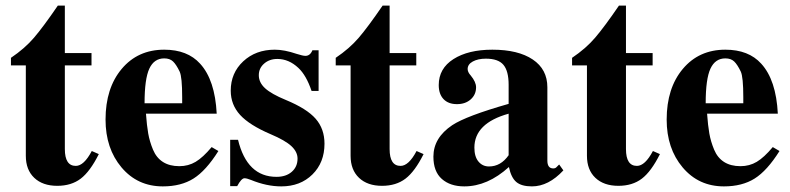

<svg xmlns="http://www.w3.org/2000/svg" viewBox="-20 -650 2814 684"><path d="M307 -112 332 -101Q301 -39 267.5 -13.5Q234 12 184 12Q132 12 102 -16.5Q72 -45 72 -95V-417H19V-444Q68 -477 101 -515.5Q134 -554 186 -630H211V-461H306V-417H211V-119Q211 -59 250 -59Q279 -59 307 -112Z M734 -126 758 -112Q714 -42 669.5 -14Q625 14 560 14Q470 14 413 -53.5Q356 -121 356 -224Q356 -336 413.5 -404.5Q471 -473 565 -473Q648 -473 693 -423Q746 -365 752 -245H500Q503 -203 508 -174.5Q513 -146 525 -117Q537 -88 560.5 -73Q584 -58 619 -58Q651 -58 677 -73.5Q703 -89 734 -126ZM629 -282V-303Q629 -376 620 -395Q608 -420 596.5 -431Q585 -442 565 -442Q529 -442 512 -405.5Q495 -369 495 -282Z M1115 -326H1090Q1071 -382 1043 -408Q1009 -440 968 -440Q940 -440 921 -423.5Q902 -407 902 -382Q902 -356 924.5 -335.5Q947 -315 998 -294Q1073 -263 1104.5 -227Q1136 -191 1136 -138Q1136 -71 1093 -28.5Q1050 14 982 14Q930 14 874 -9Q859 -15 851 -15Q840 -15 825 13H800V-152H828Q860 -20 965 -20Q999 -20 1019.5 -38Q1040 -56 1040 -85Q1040 -109 1018 -129.5Q996 -150 944 -172Q869 -204 835.5 -240.5Q802 -277 802 -327Q802 -390 846.5 -431.5Q891 -473 959 -473Q993 -473 1037 -458Q1059 -451 1068 -451Q1085 -451 1093 -471H1115Z M1464 -112 1489 -101Q1458 -39 1424.5 -13.5Q1391 12 1341 12Q1289 12 1259 -16.5Q1229 -45 1229 -95V-417H1176V-444Q1225 -477 1258 -515.5Q1291 -554 1343 -630H1368V-461H1463V-417H1368V-119Q1368 -59 1407 -59Q1436 -59 1464 -112Z M1972 -64 1987 -43Q1934 14 1875 14Q1838 14 1819.5 -1.5Q1801 -17 1793 -55Q1717 14 1634 14Q1584 14 1554 -12.5Q1524 -39 1524 -92Q1524 -159 1591 -204Q1641 -237 1792 -280V-348Q1792 -397 1773.5 -419Q1755 -441 1711 -441Q1683 -441 1664.5 -431Q1646 -421 1646 -404Q1646 -393 1657 -381Q1676 -358 1676 -339Q1676 -313 1657 -296Q1638 -279 1608 -279Q1577 -279 1560 -297Q1543 -315 1543 -347Q1543 -406 1595.5 -439.5Q1648 -473 1734 -473Q1826 -473 1878 -438Q1930 -403 1930 -339V-78Q1930 -50 1951 -50Q1958 -50 1962 -54ZM1792 -97V-245Q1670 -211 1670 -124Q1670 -92 1684.5 -74.5Q1699 -57 1722 -57Q1764 -57 1792 -97Z M2306 -112 2331 -101Q2300 -39 2266.5 -13.5Q2233 12 2183 12Q2131 12 2101 -16.5Q2071 -45 2071 -95V-417H2018V-444Q2067 -477 2100 -515.5Q2133 -554 2185 -630H2210V-461H2305V-417H2210V-119Q2210 -59 2249 -59Q2278 -59 2306 -112Z M2733 -126 2757 -112Q2713 -42 2668.5 -14Q2624 14 2559 14Q2469 14 2412 -53.5Q2355 -121 2355 -224Q2355 -336 2412.5 -404.5Q2470 -473 2564 -473Q2647 -473 2692 -423Q2745 -365 2751 -245H2499Q2502 -203 2507 -174.5Q2512 -146 2524 -117Q2536 -88 2559.5 -73Q2583 -58 2618 -58Q2650 -58 2676 -73.5Q2702 -89 2733 -126ZM2628 -282V-303Q2628 -376 2619 -395Q2607 -420 2595.5 -431Q2584 -442 2564 -442Q2528 -442 2511 -405.5Q2494 -369 2494 -282Z"/></svg>

Font: STIX MathJax Main
Style: Bold
Weight: 700
Designer: MicroPress Inc., with final additions and corrections provided by Coen Hoffman, Elsevier (retired)
Version: Version 1.1.1